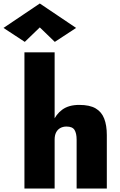

<svg xmlns="http://www.w3.org/2000/svg" viewBox="-85 -1080 686 1100"><path d="M228 -780H55V0H228ZM354 -280V0H527V-306Q527 -362 512 -400.5Q497 -439 463 -459Q429 -479 369 -479Q309 -479 272 -452Q235 -425 217.5 -380Q200 -335 200 -280H228Q228 -305 236.5 -321.5Q245 -338 260.5 -346.5Q276 -355 296 -355Q330 -355 342 -335.5Q354 -316 354 -280ZM143 -923 229 -840 351 -920 143 -1060 -65 -920 57 -840Z"/></svg>

Font: Jost ExtraBold
Style: Regular
Weight: 800
Version: Version 3.710